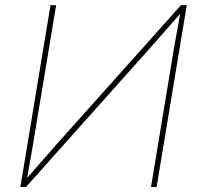

<svg xmlns="http://www.w3.org/2000/svg" viewBox="-20 -748 798 768"><path d="M606.4 0H584L675.3 -551.3Q679.7 -576.7 684.3 -602.1Q689 -627.4 693.6 -652.8Q698.2 -678.2 702.6 -703.6H710.4Q687.5 -678.2 665.3 -652.8Q643.1 -627.4 621.1 -602.1Q599.1 -576.7 576.2 -551.3L84 0H61.5L182.1 -727.5H204.6L112.8 -175.3Q108.9 -149.9 104.2 -124.5Q99.6 -99.1 95.2 -74Q90.8 -48.8 86.4 -23.4H77.1Q99.6 -48.8 121.6 -74Q143.6 -99.1 165.8 -124.5Q188 -149.9 210.4 -175.3L704.1 -727.5H727.1Z"/></svg>

Font: Inter 18pt Thin
Style: Italic
Weight: 250
Italic angle: -9.3988°
Version: Version 4.001;git-66647c0bb